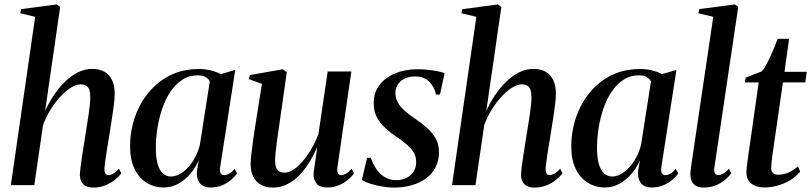

<svg xmlns="http://www.w3.org/2000/svg" viewBox="-20 -837 3668 868"><path d="M399.5 11Q382.5 11 369.2 4.8Q356 -1.5 348.5 -14.8Q341 -28 341 -49Q341.5 -59.5 343.8 -78.8Q346 -98 349.8 -122.8Q353.5 -147.5 357.8 -174.2Q362 -201 366 -226.5Q370 -251.5 374 -276.2Q378 -301 381.2 -323.5Q384.5 -346 386.2 -364.8Q388 -383.5 388 -397Q388 -417.5 383.8 -430.5Q379.5 -443.5 369.8 -449.5Q360 -455.5 344.5 -455.5Q324 -455.5 299.8 -440.2Q275.5 -425 251.5 -398.8Q227.5 -372.5 207.2 -339.5Q187 -306.5 174.5 -271L135 0H29L139 -761L72 -777L75.5 -795.5L236.5 -817L252 -805.5L184 -335.5Q201 -373 223.8 -407Q246.5 -441 274 -467.8Q301.5 -494.5 332.5 -510Q363.5 -525.5 397 -525.5Q430.5 -525.5 453 -512.2Q475.5 -499 487 -474Q498.5 -449 498.5 -414Q498.5 -393 495 -364.2Q491.5 -335.5 486.2 -302.5Q481 -269.5 476 -237Q472 -214 468.2 -190.2Q464.5 -166.5 461 -144.5Q457.5 -122.5 455.2 -104.2Q453 -86 452 -75Q452 -58.5 457 -52Q462 -45.5 470.5 -45.5Q480 -45.5 491.8 -52Q503.5 -58.5 518 -74L528.5 -53.5Q518.5 -40 500.5 -25Q482.5 -10 457.5 0.5Q432.5 11 399.5 11Z M975.5 -82.5Q972.5 -61 978 -53Q983.5 -45 994 -45Q1003.5 -45 1015.8 -51.8Q1028 -58.5 1040.5 -73.5L1052 -53Q1043.5 -40.5 1026.5 -25.5Q1009.5 -10.5 985.8 0Q962 10.5 932 10.5Q897.5 10.5 882.2 -10.2Q867 -31 870.5 -64.5L878.5 -113.5Q866 -82 842.2 -53.5Q818.5 -25 787.5 -7.2Q756.5 10.5 721 10.5Q677 10.5 642.2 -11.2Q607.5 -33 587.8 -74.5Q568 -116 568 -176Q568 -228 581.2 -278.8Q594.5 -329.5 620.2 -373.8Q646 -418 683.8 -452.2Q721.5 -486.5 770.5 -505.8Q819.5 -525 879 -525Q907.5 -525 932.8 -518.8Q958 -512.5 978.5 -502L1043.5 -521ZM928.5 -469.5Q922.5 -481 909 -488.8Q895.5 -496.5 874.5 -496.5Q835 -496.5 804.2 -476.5Q773.5 -456.5 750.8 -422.8Q728 -389 713.5 -346.2Q699 -303.5 691.8 -258Q684.5 -212.5 684.5 -169.5Q684.5 -122.5 693.2 -93.8Q702 -65 717.5 -52Q733 -39 753 -39Q772.5 -39 792.2 -49.8Q812 -60.5 829.8 -79.8Q847.5 -99 861.5 -125Q875.5 -151 883.5 -181.5Z M1213 11Q1181.5 11 1159.2 -1.8Q1137 -14.5 1125 -38Q1113 -61.5 1113 -95Q1113 -108.5 1115.5 -132.5Q1118 -156.5 1121.8 -184.2Q1125.5 -212 1129.2 -236.2Q1133 -260.5 1135 -274.5L1164 -458L1106 -479L1109 -497.5L1258.5 -524L1276.5 -510.5L1243.5 -279Q1241 -261 1237.5 -237Q1234 -213 1230.8 -188.5Q1227.5 -164 1225.5 -144Q1223.5 -124 1223.5 -114Q1223.5 -94.5 1227.8 -81.8Q1232 -69 1241.5 -62.8Q1251 -56.5 1266 -56.5Q1292 -56.5 1320.2 -80Q1348.5 -103.5 1374.8 -143Q1401 -182.5 1419.5 -230L1461.5 -514H1568.5L1505.5 -81.5Q1503 -64 1507.2 -54.5Q1511.5 -45 1521.5 -45Q1531.5 -45 1544 -52Q1556.5 -59 1569.5 -74L1580.5 -53.5Q1570.5 -38.5 1552.5 -23.8Q1534.5 -9 1511.2 0.8Q1488 10.5 1460.5 10.5Q1425 10.5 1411.2 -7.2Q1397.5 -25 1397.5 -48.5Q1397.5 -52.5 1399.2 -66.2Q1401 -80 1403.8 -98.5Q1406.5 -117 1409.2 -135.8Q1412 -154.5 1414 -168.5H1412.5Q1396.5 -132.5 1376.2 -100Q1356 -67.5 1331 -42.5Q1306 -17.5 1276.5 -3.2Q1247 11 1213 11Z M1969 -409.5H1951Q1945 -442.5 1921 -467Q1897 -491.5 1857.5 -491.5Q1832 -491.5 1811.8 -482.8Q1791.5 -474 1779.8 -457.2Q1768 -440.5 1767.5 -417Q1767.5 -393 1778.8 -373.2Q1790 -353.5 1809.2 -336.5Q1828.5 -319.5 1853 -303Q1886 -280.5 1910.8 -258.5Q1935.5 -236.5 1950 -210.5Q1964.5 -184.5 1964.5 -149.5Q1964.5 -110 1948.8 -80Q1933 -50 1905.2 -30Q1877.5 -10 1841 0.5Q1804.5 11 1763 11Q1733.5 11 1703.5 5.5Q1673.5 0 1650 -8Q1626.5 -16 1616 -24L1639.5 -123.5H1656.5Q1665.5 -96.5 1681 -73.5Q1696.5 -50.5 1719.2 -36.5Q1742 -22.5 1771.5 -22.5Q1796.5 -22.5 1817 -32.5Q1837.5 -42.5 1849.5 -61Q1861.5 -79.5 1861.5 -104.5Q1861.5 -130 1849 -149.5Q1836.5 -169 1815.8 -186.2Q1795 -203.5 1769 -221Q1745 -237.5 1722 -258.2Q1699 -279 1684.2 -306.2Q1669.5 -333.5 1669.5 -370.5Q1669.5 -418.5 1695.5 -452.8Q1721.5 -487 1766.5 -505.5Q1811.5 -524 1869 -524Q1893 -524 1916.8 -521.2Q1940.5 -518.5 1959.8 -514.5Q1979 -510.5 1990 -506.5Z M2394 11Q2377 11 2363.8 4.8Q2350.5 -1.5 2343 -14.8Q2335.5 -28 2335.5 -49Q2336 -59.5 2338.2 -78.8Q2340.5 -98 2344.2 -122.8Q2348 -147.5 2352.2 -174.2Q2356.5 -201 2360.5 -226.5Q2364.5 -251.5 2368.5 -276.2Q2372.5 -301 2375.8 -323.5Q2379 -346 2380.8 -364.8Q2382.5 -383.5 2382.5 -397Q2382.5 -417.5 2378.2 -430.5Q2374 -443.5 2364.2 -449.5Q2354.5 -455.5 2339 -455.5Q2318.5 -455.5 2294.2 -440.2Q2270 -425 2246 -398.8Q2222 -372.5 2201.8 -339.5Q2181.5 -306.5 2169 -271L2129.5 0H2023.5L2133.5 -761L2066.5 -777L2070 -795.5L2231 -817L2246.5 -805.5L2178.5 -335.5Q2195.5 -373 2218.2 -407Q2241 -441 2268.5 -467.8Q2296 -494.5 2327 -510Q2358 -525.5 2391.5 -525.5Q2425 -525.5 2447.5 -512.2Q2470 -499 2481.5 -474Q2493 -449 2493 -414Q2493 -393 2489.5 -364.2Q2486 -335.5 2480.8 -302.5Q2475.5 -269.5 2470.5 -237Q2466.5 -214 2462.8 -190.2Q2459 -166.5 2455.5 -144.5Q2452 -122.5 2449.8 -104.2Q2447.5 -86 2446.5 -75Q2446.5 -58.5 2451.5 -52Q2456.5 -45.5 2465 -45.5Q2474.5 -45.5 2486.2 -52Q2498 -58.5 2512.5 -74L2523 -53.5Q2513 -40 2495 -25Q2477 -10 2452 0.5Q2427 11 2394 11Z M2970 -82.5Q2967 -61 2972.5 -53Q2978 -45 2988.5 -45Q2998 -45 3010.2 -51.8Q3022.5 -58.5 3035 -73.5L3046.5 -53Q3038 -40.5 3021 -25.5Q3004 -10.5 2980.2 0Q2956.5 10.5 2926.5 10.5Q2892 10.5 2876.8 -10.2Q2861.5 -31 2865 -64.5L2873 -113.5Q2860.5 -82 2836.8 -53.5Q2813 -25 2782 -7.2Q2751 10.5 2715.5 10.5Q2671.5 10.5 2636.8 -11.2Q2602 -33 2582.2 -74.5Q2562.5 -116 2562.5 -176Q2562.5 -228 2575.8 -278.8Q2589 -329.5 2614.8 -373.8Q2640.5 -418 2678.2 -452.2Q2716 -486.5 2765 -505.8Q2814 -525 2873.5 -525Q2902 -525 2927.2 -518.8Q2952.5 -512.5 2973 -502L3038 -521ZM2923 -469.5Q2917 -481 2903.5 -488.8Q2890 -496.5 2869 -496.5Q2829.5 -496.5 2798.8 -476.5Q2768 -456.5 2745.2 -422.8Q2722.5 -389 2708 -346.2Q2693.5 -303.5 2686.2 -258Q2679 -212.5 2679 -169.5Q2679 -122.5 2687.8 -93.8Q2696.5 -65 2712 -52Q2727.5 -39 2747.5 -39Q2767 -39 2786.8 -49.8Q2806.5 -60.5 2824.2 -79.8Q2842 -99 2856 -125Q2870 -151 2878 -181.5Z M3209 -75.5Q3207.5 -59.5 3213 -52.5Q3218.5 -45.5 3227.5 -45.5Q3237 -45.5 3248.8 -51.8Q3260.5 -58 3275.5 -74L3286 -54Q3273.5 -36.5 3255 -21.8Q3236.5 -7 3213 2Q3189.5 11 3161 11Q3143.5 11 3129.8 4.8Q3116 -1.5 3108.5 -15.2Q3101 -29 3101 -51.5Q3101 -56 3102 -64Q3103 -72 3104.2 -82.2Q3105.5 -92.5 3107 -102.5L3204.5 -761L3137.5 -777L3141.5 -796L3302.5 -817L3317.5 -806Z M3478 -177.5Q3474 -151.5 3471.5 -132.8Q3469 -114 3467.8 -100.8Q3466.5 -87.5 3466.5 -76.5Q3466.5 -60.5 3475.5 -53.8Q3484.5 -47 3498.5 -47Q3522.5 -47 3545.8 -57.5Q3569 -68 3587.5 -85.5L3597.5 -61Q3578 -37.5 3550.8 -21.5Q3523.5 -5.5 3493.8 2.5Q3464 10.5 3437 10.5Q3399 10.5 3376 -7.5Q3353 -25.5 3354.5 -63.5Q3355 -70.5 3356.2 -82Q3357.5 -93.5 3359.5 -109.2Q3361.5 -125 3364.2 -144.5Q3367 -164 3370.5 -187L3410 -464.5H3347.5L3351 -486L3424 -514.5Q3435.5 -527 3449.2 -554Q3463 -581 3475.5 -610.8Q3488 -640.5 3495.5 -661.5H3547.5L3526.5 -512.5H3627.5L3620.5 -464.5H3519.5Z"/></svg>

Font: Merriweather 120pt Medium
Style: Italic
Weight: 500
Italic angle: -7.8°
Version: Version 2.101